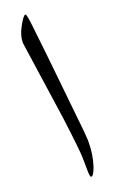

<svg xmlns="http://www.w3.org/2000/svg" viewBox="-145 -774 480 806"><g transform="rotate(-20 94.5 -371.0)"><path d="M152.8 -154.3V-141.6Q152.8 -89.8 136.7 -39.1Q124 -3.4 113.8 -3.4H113.3Q107.4 -3.4 107.4 -39.1L106.9 -84V-86.4Q106.9 -121.1 86.9 -275.4L36.6 -623.5Q36.1 -626.5 36.1 -632.8Q36.1 -661.6 54.7 -696.3Q77.1 -737.8 85.9 -737.8H86.9Q92.3 -736.8 98.6 -678.2Q99.6 -671.4 114.3 -537.1L149.9 -194.3Z"/></g></svg>

Font: Noon
Style: Regular
Weight: 400
Designer: Mohammad Saleh Souzanchi
Foundry: Farsi Font Store
Version: Version 0.09